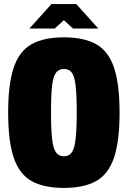

<svg xmlns="http://www.w3.org/2000/svg" viewBox="-20 -911 626 941"><path d="M293 10Q195 10 135 -23.5Q75 -57 47.5 -137.5Q20 -218 20 -359Q20 -500 47.5 -580.5Q75 -661 135 -694.5Q195 -728 293 -728Q391 -728 451 -694.5Q511 -661 538.5 -580.5Q566 -500 566 -359Q566 -218 538.5 -137.5Q511 -57 451 -23.5Q391 10 293 10ZM356 -361Q356 -447 350.5 -492.5Q345 -538 331.5 -555.5Q318 -573 293 -573Q269 -573 255 -555.5Q241 -538 235.5 -492.5Q230 -447 230 -361Q230 -276 235.5 -229Q241 -182 255 -163.5Q269 -145 293 -145Q318 -145 331.5 -163.5Q345 -182 350.5 -229Q356 -276 356 -361ZM124 -771 232 -891H354L462 -771H338L293 -812L248 -771Z"/></svg>

Font: Protest Strike
Style: Regular
Weight: 400
Designer: Octavio Pardo
Foundry: Ashler Design
Version: Version 2.005; ttfautohint (v1.8.4.7-5d5b)